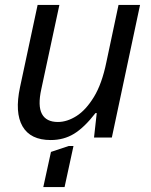

<svg xmlns="http://www.w3.org/2000/svg" viewBox="-20 -556 609 776"><path d="M185 10Q103 10 71 -45.5Q39 -101 61 -204L132 -536H220L147 -196Q132 -128 149.5 -95.5Q167 -63 214 -63Q251 -63 289 -87Q327 -111 359.5 -164Q392 -217 410 -305L459 -536H546L432 0H360L371 -99H366Q321 -41 279.5 -15.5Q238 10 185 10ZM155 200 186 58 258 34H277L241 200Z"/></svg>

Font: Noto Sans
Style: Italic
Weight: 400
Italic angle: -12°
Designer: Monotype Design Team
Foundry: Monotype Imaging Inc.
Version: Version 2.013; ttfautohint (v1.8.4.7-5d5b)